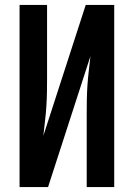

<svg xmlns="http://www.w3.org/2000/svg" viewBox="-20 -755 540 775"><path d="M59 0V-735H170V-441Q170 -412 169.5 -382.5Q169 -353 167 -323.5Q165 -294 161.5 -265Q158 -236 155 -207L326 -735H441V0H330V-294Q330 -323 330.5 -352.5Q331 -382 333 -411.5Q335 -441 338.5 -470Q342 -499 345 -528L174 0Z"/></svg>

Font: Iosevka Term Curly
Style: Bold
Weight: 700
Designer: Belleve Invis
Foundry: Belleve Invis
Version: Version 32.3.0